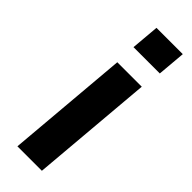

<svg xmlns="http://www.w3.org/2000/svg" viewBox="-237 -719 738 738"><g transform="rotate(45 131.5 -350.0)"><path d="M101 -585 111 -700H254L244 -585ZM55 0 98 -500H231L188 0Z"/></g></svg>

Font: Share
Style: Bold Italic
Weight: 700
Designer: Ralph du Carrois
Version: Version 1.002